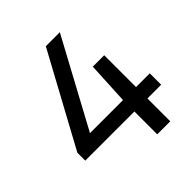

<svg xmlns="http://www.w3.org/2000/svg" viewBox="-201 -873 1007 1007"><g transform="rotate(-45 302.0 -370.0)"><path d="M22.5 -169.5V-228L300.5 -740H404.5L142 -254H387L399 -490H483.5V-254H585.5V-169.5H483.5V0H387V-169.5Z"/></g></svg>

Font: Encode Sans Md
Style: Regular
Weight: 500
Designer: Multiple Designers
Foundry: Impallari Type
Version: Version 3.002; ttfautohint (v1.8.3) -l 8 -r 50 -G 200 -x 14 